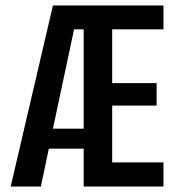

<svg xmlns="http://www.w3.org/2000/svg" viewBox="-20 -680 646 700"><path d="M19 0 173 -660H576V-573H389V-377H551V-295H389V-88H576V0H285V-138H158L129 0ZM250 -573 173 -211H285V-573Z"/></svg>

Font: Bricolage Grotesque 10pt Condensed Medium
Style: Regular
Weight: 500
Width: 3
Designer: Mathieu Triay
Foundry: Atelier Triay
Version: Version 1.000; ttfautohint (v1.8.4.7-5d5b);gftools[0.9.32]